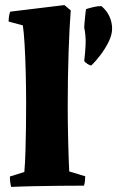

<svg xmlns="http://www.w3.org/2000/svg" viewBox="-20 -732 462 757"><path d="M24 5Q19 -14 19 -36L76 -54Q79 -89 80.5 -137.5Q82 -186 82.5 -236Q83 -286 83 -324Q83 -382 81.5 -444Q80 -506 77 -556.5Q74 -607 70 -632L14 -647Q14 -668 20 -686L234 -712L259 -691Q254 -630 250.5 -529Q247 -428 247 -311Q247 -281 247.5 -243Q248 -205 249 -168Q250 -131 251 -101Q252 -71 253 -56L316 -37Q316 -28 315 -18.5Q314 -9 311 0Q269 0 218.5 0.5Q168 1 117.5 2Q67 3 24 5ZM312 -624Q312 -629 313.5 -644.5Q315 -660 316.5 -675.5Q318 -691 319 -696Q335 -701 350 -704.5Q365 -708 380 -708Q402 -689 412 -666Q422 -643 422 -619Q422 -595 408.5 -567.5Q395 -540 376 -515Q357 -490 340 -474Q333 -474 324 -480.5Q315 -487 312 -491Q316 -523 317.5 -556.5Q319 -590 312 -624Z"/></svg>

Font: Labrada ExtraBold
Style: Regular
Weight: 800
Designer: Mercedes Jáuregui
Foundry: Omnibus-Type Team
Version: Version 1.000; ttfautohint (v1.8.4.7-5d5b)